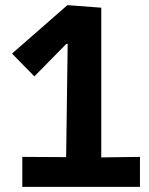

<svg xmlns="http://www.w3.org/2000/svg" viewBox="-20 -729 581 749"><path d="M67 0V-117L238 -116L244 -558H239L114 -431L27 -520L243 -709L375 -699V-115L526 -117V0Z"/></svg>

Font: Ruda ExtraBold
Style: Regular
Weight: 800
Designer: Mariela Monsalve and Angelina Sanchez
Foundry: Mariela Monsalve and Angelina Sanchez
Version: Version 2.000